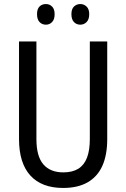

<svg xmlns="http://www.w3.org/2000/svg" viewBox="-20 -919 625 949"><path d="M510 -232Q510 -153 486 -99.5Q462 -46 413.5 -18Q365 10 292 10Q186 10 130 -51.5Q74 -113 74 -232V-714H160V-231Q160 -147 194 -107Q228 -67 293 -67Q338 -67 367 -85Q396 -103 410 -139.5Q424 -176 424 -232V-714H510ZM163 -849Q163 -875 175.5 -887Q188 -899 207 -899Q225 -899 237.5 -886.5Q250 -874 250 -849Q250 -823 237.5 -810Q225 -797 207 -797Q188 -797 175.5 -810Q163 -823 163 -849ZM333 -849Q333 -875 346 -887Q359 -899 377 -899Q395 -899 408 -886.5Q421 -874 421 -849Q421 -823 408 -810Q395 -797 377 -797Q358 -797 345.5 -810Q333 -823 333 -849Z"/></svg>

Font: Noto Sans Condensed
Style: Regular
Weight: 400
Width: 3
Version: Version 2.013